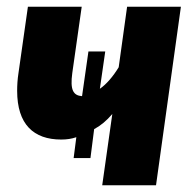

<svg xmlns="http://www.w3.org/2000/svg" viewBox="-20 -551 584 571"><path d="M63 -531 35 -334C32 -315 31 -297 31 -281C31 -181 80 -136 162 -136C178 -136 193 -138 207 -143L199 -81H249L260 -167C279 -177 297 -192 314 -212L284 0H444L518 -531H358L333 -351C316 -323 296 -300 277 -287L293 -398H243L224 -265C198 -267 188 -283 195 -334L223 -531Z"/></svg>

Font: Fira Sans OT
Style: Bold Italic
Weight: 700
Italic angle: -8°
Designer: Carrois Corporate & Edenspiekermann
Foundry: Carrois Corporate GbR & Edenspiekermann AG
Version: Version 2.001